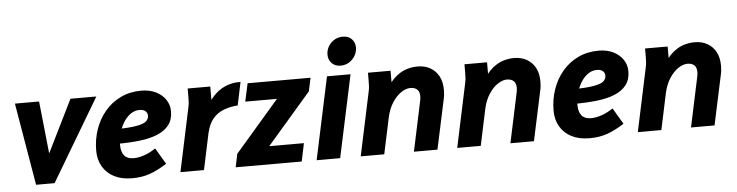

<svg xmlns="http://www.w3.org/2000/svg" viewBox="-47 -987 4679 1219"><g transform="rotate(-5 2292.5 -377.5)"><path d="M52 -525H206L246 -145L221 -150L406 -525H571L259 0H141Z M540 -182Q540 -253 562 -317Q584 -381 625.5 -430.5Q667 -480 726 -508.5Q785 -537 858 -537Q911 -537 950.5 -517.5Q990 -498 1012.5 -465Q1035 -432 1035 -390Q1035 -337 1008 -302.5Q981 -268 933 -248.5Q885 -229 820 -221.5Q755 -214 680 -214Q670 -214 661.5 -214.5Q653 -215 642 -215L656 -307Q658 -307 661.5 -307Q665 -307 667 -307Q760 -308 807.5 -316.5Q855 -325 871 -340Q887 -355 887 -374Q887 -394 873.5 -405Q860 -416 837 -416Q804 -416 777.5 -396.5Q751 -377 732.5 -346Q714 -315 704 -278Q694 -241 694 -205Q694 -161 713.5 -137.5Q733 -114 772 -114Q807 -114 845 -128Q883 -142 914 -164L975 -61Q916 -23 865.5 -5.5Q815 12 753 12Q687 12 639.5 -12Q592 -36 566 -80Q540 -124 540 -182Z M1061 0 1146 -400Q1151 -421 1152 -437.5Q1153 -454 1153 -476V-525H1297V-399L1278 -409Q1301 -452 1334.5 -481.5Q1368 -511 1408.5 -525Q1449 -539 1491 -537L1460 -390Q1412 -387 1371 -371.5Q1330 -356 1301.5 -322.5Q1273 -289 1260 -231L1211 0Z M1413 0 1431 -85 1712 -410H1510L1535 -525H1936L1918 -440L1637 -115H1858L1834 0Z M1929 0 2041 -525H2191L2079 0ZM2056 -660Q2056 -704 2087 -735.5Q2118 -767 2163 -767Q2198 -767 2219 -745.5Q2240 -724 2240 -692Q2240 -649 2209 -617Q2178 -585 2133 -585Q2098 -585 2077 -607Q2056 -629 2056 -660Z M2210 0 2295 -400Q2300 -421 2301 -437.5Q2302 -454 2302 -476V-525H2446V-414L2427 -424Q2458 -477 2507 -507Q2556 -537 2620 -537Q2665 -537 2699.5 -517.5Q2734 -498 2753.5 -462Q2773 -426 2773 -374Q2773 -360 2771.5 -345Q2770 -330 2766 -313L2699 0H2549L2616 -315Q2618 -324 2619 -332Q2620 -340 2620 -347Q2620 -377 2604.5 -391Q2589 -405 2561 -405Q2534 -405 2503 -384.5Q2472 -364 2446.5 -325Q2421 -286 2409 -231L2360 0Z M2825 0 2910 -400Q2915 -421 2916 -437.5Q2917 -454 2917 -476V-525H3061V-414L3042 -424Q3073 -477 3122 -507Q3171 -537 3235 -537Q3280 -537 3314.5 -517.5Q3349 -498 3368.5 -462Q3388 -426 3388 -374Q3388 -360 3386.5 -345Q3385 -330 3381 -313L3314 0H3164L3231 -315Q3233 -324 3234 -332Q3235 -340 3235 -347Q3235 -377 3219.5 -391Q3204 -405 3176 -405Q3149 -405 3118 -384.5Q3087 -364 3061.5 -325Q3036 -286 3024 -231L2975 0Z M3455 -182Q3455 -253 3477 -317Q3499 -381 3540.5 -430.5Q3582 -480 3641 -508.5Q3700 -537 3773 -537Q3826 -537 3865.5 -517.5Q3905 -498 3927.5 -465Q3950 -432 3950 -390Q3950 -337 3923 -302.5Q3896 -268 3848 -248.5Q3800 -229 3735 -221.5Q3670 -214 3595 -214Q3585 -214 3576.5 -214.5Q3568 -215 3557 -215L3571 -307Q3573 -307 3576.5 -307Q3580 -307 3582 -307Q3675 -308 3722.5 -316.5Q3770 -325 3786 -340Q3802 -355 3802 -374Q3802 -394 3788.5 -405Q3775 -416 3752 -416Q3719 -416 3692.5 -396.5Q3666 -377 3647.5 -346Q3629 -315 3619 -278Q3609 -241 3609 -205Q3609 -161 3628.5 -137.5Q3648 -114 3687 -114Q3722 -114 3760 -128Q3798 -142 3829 -164L3890 -61Q3831 -23 3780.5 -5.5Q3730 12 3668 12Q3602 12 3554.5 -12Q3507 -36 3481 -80Q3455 -124 3455 -182Z M3976 0 4061 -400Q4066 -421 4067 -437.5Q4068 -454 4068 -476V-525H4212V-414L4193 -424Q4224 -477 4273 -507Q4322 -537 4386 -537Q4431 -537 4465.5 -517.5Q4500 -498 4519.5 -462Q4539 -426 4539 -374Q4539 -360 4537.5 -345Q4536 -330 4532 -313L4465 0H4315L4382 -315Q4384 -324 4385 -332Q4386 -340 4386 -347Q4386 -377 4370.5 -391Q4355 -405 4327 -405Q4300 -405 4269 -384.5Q4238 -364 4212.5 -325Q4187 -286 4175 -231L4126 0Z"/></g></svg>

Font: Radio Canada
Style: Italic
Weight: 400
Italic angle: -12°
Designer: Charles Daoud, Etienne Aubert Bonn, Alexandre Saumier Demers, Jacques Le Bailly
Foundry: Radio-Canada
Version: Version 2.104;gftools[0.9.28.dev5+ged2979d]